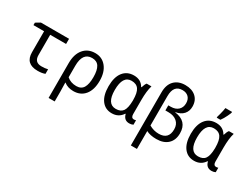

<svg xmlns="http://www.w3.org/2000/svg" viewBox="-78 -1476 3156 2426"><g transform="rotate(30 1500.0 -263.0)"><path d="M527.8 -536.1V-460.9H295.9V-165Q295.9 -60.1 397.9 -60.1Q450.2 -60.1 491.2 -69.8V-3.9Q450.2 13.2 383.8 13.2Q207 13.2 207 -154.8V-460.9H51.8V-497.1L117.2 -536.1Z M766.1 -34.2H763.2Q766.1 50.8 766.1 98.1V240.2H677.2V-269Q677.2 -397.5 739 -471.7Q800.8 -545.9 907.2 -545.9Q1007.8 -545.9 1068.4 -470.9Q1128.9 -396 1128.9 -269Q1128.9 -137.2 1068.6 -63.7Q1008.3 9.8 903.3 9.8Q821.3 9.8 766.1 -34.2ZM766.1 -112.8Q820.8 -64 904.3 -64Q974.6 -64 1005.9 -115.5Q1037.1 -167 1037.1 -269Q1037.1 -371.1 1005.4 -421.6Q973.6 -472.2 903.3 -472.2Q766.1 -472.2 766.1 -278.8Z M1621.1 -463.9H1627Q1641.6 -514.2 1660.2 -536.1H1730Q1705.1 -455.1 1705.1 -321.8V-117.2Q1705.1 -63 1746.1 -63Q1760.3 -63 1775.4 -67.9V-2.9Q1750 9.8 1719.2 9.8Q1641.6 9.8 1622.1 -71.8H1616.2Q1563.5 9.8 1463.4 9.8Q1368.2 9.8 1313.7 -62.7Q1259.3 -135.3 1259.3 -267.1Q1259.3 -400.4 1315.4 -473.1Q1371.6 -545.9 1472.2 -545.9Q1574.7 -545.9 1621.1 -463.9ZM1616.2 -259.8V-267.1Q1616.2 -377.9 1583.5 -425Q1550.8 -472.2 1479 -472.2Q1351.1 -472.2 1351.1 -266.1Q1351.1 -64 1480 -64Q1552.2 -64 1583.3 -108.9Q1614.3 -153.8 1616.2 -259.8Z M2153.3 -404.8V-401.9Q2339.4 -378.4 2339.4 -202.1Q2339.4 -102.1 2279.5 -46.1Q2219.7 9.8 2114.3 9.8Q2023.4 9.8 1966.3 -21V240.2H1877.4V-535.2Q1877.4 -645.5 1935.5 -705.3Q1993.7 -765.1 2095.2 -765.1Q2191.9 -765.1 2249.5 -713.9Q2307.1 -662.6 2307.1 -573.2Q2307.1 -506.8 2267.8 -462.4Q2228.5 -418 2153.3 -404.8ZM1966.3 -102.1Q2032.2 -63 2107.4 -63Q2250.5 -63 2250.5 -209Q2250.5 -280.3 2204.1 -320.6Q2157.7 -360.8 2080.1 -360.8H2034.2V-435.1H2068.4Q2137.7 -435.1 2177 -471.7Q2216.3 -508.3 2216.3 -569.8Q2216.3 -627.4 2183.6 -659.7Q2150.9 -691.9 2095.2 -691.9Q1966.3 -691.9 1966.3 -530.8Z M2821.3 -463.9H2827.1Q2841.8 -514.2 2860.4 -536.1H2930.2Q2905.3 -455.1 2905.3 -321.8V-117.2Q2905.3 -63 2946.3 -63Q2960.4 -63 2975.6 -67.9V-2.9Q2950.2 9.8 2919.4 9.8Q2841.8 9.8 2822.3 -71.8H2816.4Q2763.7 9.8 2663.6 9.8Q2568.4 9.8 2513.9 -62.7Q2459.5 -135.3 2459.5 -267.1Q2459.5 -400.4 2515.6 -473.1Q2571.8 -545.9 2672.4 -545.9Q2774.9 -545.9 2821.3 -463.9ZM2816.4 -259.8V-267.1Q2816.4 -377.9 2783.7 -425Q2751 -472.2 2679.2 -472.2Q2551.3 -472.2 2551.3 -266.1Q2551.3 -64 2680.2 -64Q2752.4 -64 2783.4 -108.9Q2814.5 -153.8 2816.4 -259.8ZM2642.1 -619.1 2656.7 -671.4Q2671.4 -727.1 2676.3 -766.1H2773.4V-755.9Q2773.4 -748 2749.3 -697.3Q2725.1 -646.5 2695.3 -606H2642.1Z"/></g></svg>

Font: Noto Mono
Style: Regular
Weight: 400
Designer: Monotype Design Team
Foundry: Monotype Imaging Inc.
Version: Version 1.00